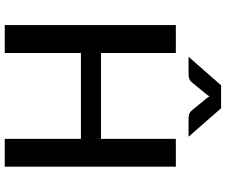

<svg xmlns="http://www.w3.org/2000/svg" viewBox="-91 -859 950 808"><g transform="rotate(90 384.0 -455.0)"><path d="M681.5 -720V0H564.5V-320.5H203V0H85.5V-720H203V-405H564.5V-720ZM555.5 -773.5H477.5Q470.5 -773.5 461 -776Q451.5 -778.5 441.5 -791L392 -851.5Q388 -857 385.5 -861.5Q383 -857 379 -851.5L329.5 -791Q319.5 -778.5 310 -776Q300.5 -773.5 293.5 -773.5H219L339 -910.5H435.5Z"/></g></svg>

Font: Lato 2
Style: Regular
Weight: 600
Designer: Lukasz Dziedzic with Adam Twardoch and Botio Nikoltchev
Foundry: tyPoland Lukasz Dziedzic
Version: Version 2.015; 2015-08-06; http://www.latofonts.com/